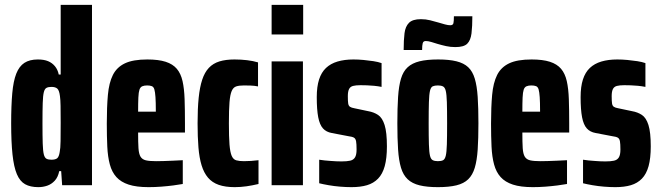

<svg xmlns="http://www.w3.org/2000/svg" viewBox="-20 -763 2718 791"><path d="M138 8Q105 8 83.5 -4Q62 -16 49.5 -45.5Q37 -75 31.5 -126.5Q26 -178 26 -255Q26 -328 30.5 -378.5Q35 -429 47 -459.5Q59 -490 80.5 -504Q102 -518 136 -518Q161 -518 178 -511Q195 -504 206.5 -490Q218 -476 222 -456H230V-743H359V0H236L232 -58H224Q219 -33 205.5 -18.5Q192 -4 174.5 2Q157 8 138 8ZM192 -105Q208 -105 215.5 -111Q223 -117 226 -137Q229 -151 229.5 -181Q230 -211 230 -257Q230 -300 229.5 -327Q229 -354 227 -367Q224 -391 216 -398Q208 -405 192 -405Q179 -405 171.5 -401Q164 -397 160.5 -383Q157 -369 156 -338.5Q155 -308 155 -255Q155 -202 156 -171.5Q157 -141 160.5 -127Q164 -113 171.5 -109Q179 -105 192 -105Z M592 8Q542 8 510 -2.5Q478 -13 459.5 -33.5Q441 -54 432.5 -85.5Q424 -117 422 -159Q420 -201 420 -254Q420 -322 424.5 -372Q429 -422 445 -454Q461 -486 494.5 -502Q528 -518 587 -518Q633 -518 662.5 -508.5Q692 -499 708.5 -479.5Q725 -460 732 -429Q739 -398 740.5 -354.5Q742 -311 742 -254V-217H549Q549 -176 550.5 -152.5Q552 -129 559 -117.5Q566 -106 581 -102.5Q596 -99 623 -99Q635 -99 653 -99.5Q671 -100 692.5 -101Q714 -102 733 -103V-5Q717 -2 693.5 1Q670 4 644 6Q618 8 592 8ZM622 -287V-305Q622 -342 620.5 -363Q619 -384 616 -394.5Q613 -405 605.5 -408Q598 -411 586 -411Q574 -411 566 -407.5Q558 -404 554.5 -393.5Q551 -383 550 -361Q549 -339 549 -303H637Z M947 8Q908 8 881 -1.5Q854 -11 837 -31Q820 -51 810.5 -82Q801 -113 797.5 -156Q794 -199 794 -255Q794 -316 798.5 -360Q803 -404 813 -434.5Q823 -465 840.5 -483.5Q858 -502 884 -510Q910 -518 946 -518Q973 -518 998 -515Q1023 -512 1043 -506V-407Q1028 -410 1012.5 -410.5Q997 -411 985 -411Q965 -411 953 -407Q941 -403 934.5 -388Q928 -373 925.5 -342Q923 -311 923 -255Q923 -199 925.5 -167.5Q928 -136 934.5 -121Q941 -106 953.5 -102.5Q966 -99 985 -99Q999 -99 1014 -100Q1029 -101 1045 -103V-5Q1020 1 995.5 4.5Q971 8 947 8Z M1099 -621V-743H1229V-621ZM1099 0V-510H1228V0Z M1428 8Q1406 8 1381.5 6Q1357 4 1334 0Q1311 -4 1295 -8V-105Q1306 -103 1318 -102Q1330 -101 1342 -100Q1354 -99 1365.5 -98.5Q1377 -98 1387 -98Q1409 -98 1422.5 -101Q1436 -104 1442.5 -114.5Q1449 -125 1449 -147Q1449 -170 1447 -181Q1445 -192 1438 -196Q1431 -200 1415 -202L1347 -215Q1324 -219 1310.5 -234Q1297 -249 1291 -280Q1285 -311 1285 -363Q1285 -406 1294.5 -435.5Q1304 -465 1323 -483Q1342 -501 1370.5 -509.5Q1399 -518 1436 -518Q1456 -518 1477.5 -516Q1499 -514 1518.5 -511Q1538 -508 1552 -503V-405Q1537 -408 1521.5 -409.5Q1506 -411 1491.5 -411.5Q1477 -412 1465 -412Q1446 -412 1434.5 -409Q1423 -406 1418 -396Q1413 -386 1413 -367Q1413 -346 1414.5 -336.5Q1416 -327 1422 -323Q1428 -319 1440 -317L1497 -305Q1520 -301 1537.5 -289.5Q1555 -278 1564.5 -248Q1574 -218 1574 -160Q1574 -111 1565 -78.5Q1556 -46 1537.5 -27Q1519 -8 1492 0Q1465 8 1428 8Z M1784 8Q1739 8 1708.5 0.5Q1678 -7 1659.5 -24.5Q1641 -42 1632 -72Q1623 -102 1620 -147Q1617 -192 1617 -255Q1617 -318 1620 -363.5Q1623 -409 1632 -439Q1641 -469 1659.5 -486Q1678 -503 1708.5 -510.5Q1739 -518 1785 -518Q1830 -518 1860.5 -510.5Q1891 -503 1909 -486Q1927 -469 1936 -439Q1945 -409 1948 -363.5Q1951 -318 1951 -255Q1951 -192 1948 -147Q1945 -102 1936 -72Q1927 -42 1909 -24.5Q1891 -7 1860.5 0.5Q1830 8 1784 8ZM1784 -99Q1798 -99 1805.5 -103Q1813 -107 1816.5 -121.5Q1820 -136 1821 -168Q1822 -200 1822 -255Q1822 -310 1821 -342Q1820 -374 1816.5 -388.5Q1813 -403 1805 -407Q1797 -411 1784 -411Q1771 -411 1763 -407.5Q1755 -404 1751.5 -389Q1748 -374 1747 -342Q1746 -310 1746 -255Q1746 -200 1747 -168Q1748 -136 1751.5 -121.5Q1755 -107 1763 -103Q1771 -99 1784 -99ZM1643 -557Q1643 -598 1646.5 -626Q1650 -654 1665 -669Q1680 -684 1714 -684Q1734 -684 1752 -679.5Q1770 -675 1787 -670Q1800 -666 1813 -662.5Q1826 -659 1835 -659Q1846 -659 1848 -667.5Q1850 -676 1850 -696H1926Q1926 -654 1922.5 -625.5Q1919 -597 1905 -583Q1891 -569 1856 -569Q1836 -569 1818 -573Q1800 -577 1783 -582Q1770 -586 1757 -590Q1744 -594 1734 -594Q1724 -594 1721.5 -585Q1719 -576 1719 -557Z M2175 8Q2125 8 2093 -2.5Q2061 -13 2042.5 -33.5Q2024 -54 2015.5 -85.5Q2007 -117 2005 -159Q2003 -201 2003 -254Q2003 -322 2007.5 -372Q2012 -422 2028 -454Q2044 -486 2077.5 -502Q2111 -518 2170 -518Q2216 -518 2245.5 -508.5Q2275 -499 2291.5 -479.5Q2308 -460 2315 -429Q2322 -398 2323.5 -354.5Q2325 -311 2325 -254V-217H2132Q2132 -176 2133.5 -152.5Q2135 -129 2142 -117.5Q2149 -106 2164 -102.5Q2179 -99 2206 -99Q2218 -99 2236 -99.5Q2254 -100 2275.5 -101Q2297 -102 2316 -103V-5Q2300 -2 2276.5 1Q2253 4 2227 6Q2201 8 2175 8ZM2205 -287V-305Q2205 -342 2203.5 -363Q2202 -384 2199 -394.5Q2196 -405 2188.5 -408Q2181 -411 2169 -411Q2157 -411 2149 -407.5Q2141 -404 2137.5 -393.5Q2134 -383 2133 -361Q2132 -339 2132 -303H2220Z M2515 8Q2493 8 2468.5 6Q2444 4 2421 0Q2398 -4 2382 -8V-105Q2393 -103 2405 -102Q2417 -101 2429 -100Q2441 -99 2452.5 -98.5Q2464 -98 2474 -98Q2496 -98 2509.5 -101Q2523 -104 2529.5 -114.5Q2536 -125 2536 -147Q2536 -170 2534 -181Q2532 -192 2525 -196Q2518 -200 2502 -202L2434 -215Q2411 -219 2397.5 -234Q2384 -249 2378 -280Q2372 -311 2372 -363Q2372 -406 2381.5 -435.5Q2391 -465 2410 -483Q2429 -501 2457.5 -509.5Q2486 -518 2523 -518Q2543 -518 2564.5 -516Q2586 -514 2605.5 -511Q2625 -508 2639 -503V-405Q2624 -408 2608.5 -409.5Q2593 -411 2578.5 -411.5Q2564 -412 2552 -412Q2533 -412 2521.5 -409Q2510 -406 2505 -396Q2500 -386 2500 -367Q2500 -346 2501.5 -336.5Q2503 -327 2509 -323Q2515 -319 2527 -317L2584 -305Q2607 -301 2624.5 -289.5Q2642 -278 2651.5 -248Q2661 -218 2661 -160Q2661 -111 2652 -78.5Q2643 -46 2624.5 -27Q2606 -8 2579 0Q2552 8 2515 8Z"/></svg>

Font: Saira ExtraCondensed ExtraBold
Style: Regular
Weight: 800
Width: 2
Designer: Hector Gatti with collaboration of the Omnibus-Type team
Foundry: Omnibus-Type
Version: Version 1.101